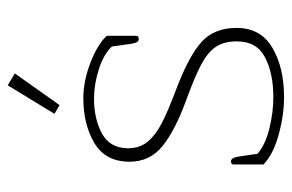

<svg xmlns="http://www.w3.org/2000/svg" viewBox="-146 -582 738 485"><g transform="rotate(-90 222.5 -339.0)"><path d="M178 -570 250 -688 280 -670 200 -557ZM50 -42V-117Q50 -124 58 -124Q67 -124 70 -105L77 -57Q100 -37 141 -27Q182 -17 220 -17Q280 -17 320.5 -38Q361 -59 361 -109Q361 -142 347 -162.5Q333 -183 303 -199Q273 -215 213 -237Q136 -265 96.5 -297Q57 -329 57 -380Q57 -441 104 -469Q151 -497 217 -497Q260 -497 306 -479.5Q352 -462 375 -438V-364Q375 -357 367 -357Q362 -357 359.5 -361Q357 -365 355 -375L348 -425Q328 -446 290 -458Q252 -470 217 -470Q164 -470 127.5 -449.5Q91 -429 91 -384Q91 -354 108 -334Q125 -314 155 -298.5Q185 -283 241 -262Q325 -230 360 -198Q395 -166 395 -110Q395 -49 345 -19.5Q295 10 220 10Q175 10 125.5 -3.5Q76 -17 50 -42Z"/></g></svg>

Font: Maitree ExtraLight
Style: Regular
Weight: 250
Designer: CadsonDemak Team
Foundry: CadsonDemak
Version: Version 1.002